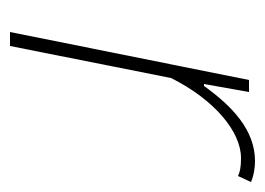

<svg xmlns="http://www.w3.org/2000/svg" viewBox="-93 -437 530 384"><g transform="rotate(90 172.0 -245.0)"><path d="M44 0H72L136 -322C180 -410 244 -462 296 -462C314 -462 324 -460 332 -456L344 -482C330 -488 314 -490 302 -490C240 -490 192 -444 152 -388H148L164 -478H140Z"/></g></svg>

Font: Source Sans Pro ExtraLight
Style: Italic
Weight: 200
Italic angle: -11°
Designer: Paul D. Hunt
Foundry: Adobe Systems Incorporated
Version: Version 3.006;hotconv 1.0.111;makeotfexe 2.5.65597